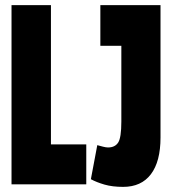

<svg xmlns="http://www.w3.org/2000/svg" viewBox="-20 -720 669 750"><path d="M25 0V-700H179V-156H317V0ZM335 -20 360 -153Q371 -150 382.5 -147Q394 -144 402 -144Q429 -144 441.5 -163Q454 -182 454 -245V-541H372V-700H607V-183Q607 -89 569.5 -39.5Q532 10 461 10Q419 10 388 1Q357 -8 335 -20Z"/></svg>

Font: Georama ExtraCondensed ExtraBold
Style: Regular
Weight: 800
Width: 2
Designer: Jean-Baptiste Levee
Foundry: Production Type
Version: Version 1.000